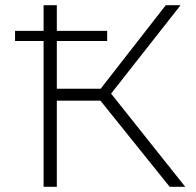

<svg xmlns="http://www.w3.org/2000/svg" viewBox="-20 -720 757 740"><path d="M38 -562V-601H393V-562ZM634 0 351 -352 394 -377 694 0ZM148 0V-700H199V0ZM182 -332V-378H395V-332ZM397 -345 350 -355 619 -700H676Z"/></svg>

Font: Modern
Style: Regular
Weight: 300
Designer: Julieta Ulanovsky
Foundry: Julieta Ulanovsky
Version: Version 8.000